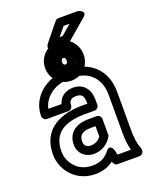

<svg xmlns="http://www.w3.org/2000/svg" viewBox="-161 -940 858 1066"><g transform="rotate(-20 268.5 -407.0)"><path d="M434 -128C434 -89 438 -54 446 -25H367C365 -34 362 -40 361 -50C361 -50 348 -101 317 -62C295 -34 265 -15 217 -15C154 -15 111 -48 91 -95C84 -111 80 -128 80 -148C80 -260 159 -298 275 -298H331C346 -298 356 -312 356 -323V-353C356 -413 324 -459 261 -459C220 -459 182 -438 171 -395H93C99 -427 117 -451 137 -469C166 -495 211 -513 268 -513C349 -513 398 -481 422 -423C430 -403 434 -380 434 -352ZM268 -563C201 -563 144 -542 104 -507C71 -478 41 -432 41 -370C41 -359 51 -345 66 -345H193C204 -345 218 -355 218 -370C218 -397 232 -409 261 -409C293 -409 306 -396 306 -353V-348H275C150 -348 30 -299 30 -148C30 -122 35 -98 45 -75C73 -11 134 35 217 35C260 35 295 22 323 1C328 13 334 25 349 25H478C489 25 503 15 503 0V-8C503 -11 502 -14 501 -17C489 -45 484 -81 484 -128V-352C484 -488 394 -563 268 -563ZM157 -159C157 -107 198 -73 245 -73C295 -73 335 -101 354 -138C356 -141 356 -145 356 -149V-240C356 -255 342 -265 331 -265H279C218 -265 157 -236 157 -159ZM207 -159C207 -200 231 -215 279 -215H306V-155C295 -137 274 -123 245 -123C222 -123 207 -136 207 -159ZM330 -799H365L306 -748H288ZM318 -849C311 -849 303 -846 298 -840L216 -739C185 -700 236 -698 236 -698H315C321 -698 326 -700 331 -704L449 -805C486 -836 433 -849 433 -849ZM330 -612C330 -570 304 -548 267 -548C230 -548 203 -573 203 -612C203 -645 221 -664 243 -674C250 -677 258 -679 267 -679C303 -679 330 -651 330 -612ZM153 -612C153 -596 157 -580 163 -566C180 -528 216 -498 267 -498C329 -498 380 -544 380 -612C380 -628 377 -644 371 -658C355 -696 318 -729 267 -729C251 -729 236 -726 222 -719C187 -703 153 -667 153 -612ZM267 -682C228 -682 203 -649 203 -612C203 -575 229 -544 267 -544C306 -544 330 -577 330 -612C330 -647 308 -682 267 -682ZM267 -632C273 -632 280 -629 280 -612C280 -598 273 -594 267 -594C259 -594 253 -599 253 -612C253 -627 260 -632 267 -632Z"/></g></svg>

Font: Asimov
Style: NarOu
Weight: 500
Designer: Google
Version: Version 2.000980; 2014